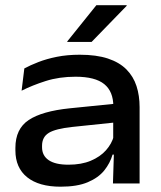

<svg xmlns="http://www.w3.org/2000/svg" viewBox="-20 -709 622 742"><path d="M416.5 0 420.5 -127.5 417.5 -146V-277.5L418 -298Q418 -355.5 382.8 -384Q347.5 -412.5 272 -412.5Q209 -412.5 157 -396Q105 -379.5 63.5 -358.5L74 -444.5Q97 -457 128.5 -469.2Q160 -481.5 200 -489.5Q240 -497.5 288 -497.5Q352.5 -497.5 397 -482.8Q441.5 -468 468.5 -440.8Q495.5 -413.5 507.5 -376.5Q519.5 -339.5 519.5 -295V0ZM214 12.5Q130.5 12.5 85 -24Q39.5 -60.5 39.5 -128V-137.5Q39.5 -211 91 -245.2Q142.5 -279.5 250 -290.5L428.5 -308.5L432 -236.5L260 -218.5Q194.5 -211.5 168.5 -195.5Q142.5 -179.5 142.5 -145.5V-140Q142.5 -107.5 168.2 -90Q194 -72.5 244.5 -72.5Q294.5 -72.5 330.8 -87.8Q367 -103 389.5 -128.2Q412 -153.5 420 -183.5L434.5 -111.5H415Q405.5 -78.5 382.8 -50.2Q360 -22 319.2 -4.8Q278.5 12.5 214 12.5ZM352.5 -689H469.5V-686.5L334 -547H240V-549Z"/></svg>

Font: Anek Gurmukhi Medium SemiExpanded
Style: Regular
Weight: 500
Width: 6
Version: Version 1.003